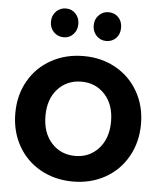

<svg xmlns="http://www.w3.org/2000/svg" viewBox="-57 -873 775 930"><g transform="rotate(5 331.0 -408.0)"><path d="M158.9 -754.4Q158.9 -784.4 178.3 -804.4Q197.8 -824.4 226.7 -824.4Q254.4 -824.4 273.3 -804.4Q292.2 -784.4 292.2 -754.4Q292.2 -724.4 273.3 -704.4Q254.4 -684.4 226.7 -684.4Q197.8 -684.4 178.3 -704.4Q158.9 -724.4 158.9 -754.4ZM366.7 -754.4Q366.7 -784.4 386.1 -804.4Q405.6 -824.4 433.3 -824.4Q462.2 -824.4 481.1 -805Q500 -785.6 500 -754.4Q500 -723.3 481.1 -703.9Q462.2 -684.4 433.3 -684.4Q405.6 -684.4 386.1 -704.4Q366.7 -724.4 366.7 -754.4ZM25.6 -297.8Q25.6 -385.6 65 -455Q104.4 -524.4 174.4 -563.3Q244.4 -602.2 332.2 -602.2Q418.9 -602.2 488.3 -563.3Q557.8 -524.4 597.2 -455Q636.7 -385.6 636.7 -297.8Q636.7 -210 597.2 -140Q557.8 -70 488.3 -31.1Q418.9 7.8 332.2 7.8Q244.4 7.8 174.4 -31.1Q104.4 -70 65 -140Q25.6 -210 25.6 -297.8ZM491.1 -297.8Q491.1 -380 446.1 -428.9Q401.1 -477.8 332.2 -477.8Q262.2 -477.8 217.2 -428.9Q172.2 -380 172.2 -297.8Q172.2 -215.6 217.2 -166.1Q262.2 -116.7 332.2 -116.7Q401.1 -116.7 446.1 -166.1Q491.1 -215.6 491.1 -297.8Z"/></g></svg>

Font: Paperlogy 7 Bold
Style: Regular
Weight: 700
Designer: redesigned by Lee Juim, glyphs from Gmarket Sans & Montserrat
Foundry: PT&
Version: Version 1.001